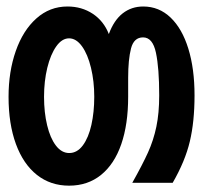

<svg xmlns="http://www.w3.org/2000/svg" viewBox="-20 -578 640 606"><path d="M7 -272.5Q7 -352 29.8 -417Q52.5 -482 94.8 -519.8Q137 -557.5 193 -557.5Q238 -557.5 272.8 -534.5Q307.5 -511.5 323.5 -470.5Q339.5 -514 367.2 -535.8Q395 -557.5 432 -557.5Q482 -557.5 518.5 -522.5Q555 -487.5 574.5 -424.2Q594 -361 594 -277Q594 -194 579.2 -131.8Q564.5 -69.5 525 -1H397.5Q429.5 -58 447 -96.5Q464.5 -135 473.5 -178Q482.5 -221 482.5 -277Q482.5 -363 472.2 -411.5Q462 -460 431.5 -460Q402.5 -460 393.5 -425Q384.5 -390 384.5 -332.5V-272.5Q384.5 -186 362.8 -123Q341 -60 299 -26Q257 8 198 8Q139.5 8 96.5 -26Q53.5 -60 30.2 -123.5Q7 -187 7 -272.5ZM277.5 -272.5Q277.5 -321.5 267.2 -364Q257 -406.5 238.8 -431.8Q220.5 -457 198 -457Q175.5 -457 157.5 -431.5Q139.5 -406 129.2 -363.8Q119 -321.5 119 -272.5Q119 -223 128.8 -182.5Q138.5 -142 156.5 -118.5Q174.5 -95 198.5 -95Q223.5 -95 241.5 -119.2Q259.5 -143.5 268.5 -184Q277.5 -224.5 277.5 -272.5Z"/></svg>

Font: JuliaMono SemiBold
Style: Regular
Weight: 600
Monospace: yes
Designer: cormullion
Foundry: corm
Version: Version 0.055; ttfautohint (v1.8.4)